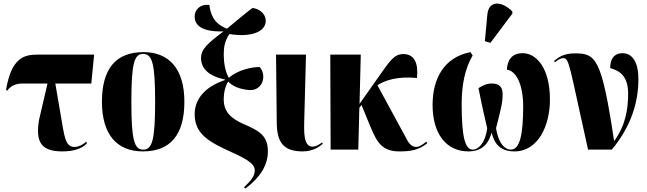

<svg xmlns="http://www.w3.org/2000/svg" viewBox="-20 -844 3650 1083"><path d="M331 10C388 10 440 -2 471 -36L466 -45C453 -31 424 -15 401 -15C355 -15 346 -57 331 -145L292 -373H495L511 -536H192C119 -536 44 -521 14 -336L21 -333C41 -361 70 -373 109 -373H248L200 -167C180 -45 210 10 331 10Z M786 10C940 10 1020 -82 1020 -270C1020 -458 932 -550 789 -550C635 -550 555 -458 555 -270C555 -82 642 10 786 10ZM788 0C737 0 721 -55 721 -270C721 -485 737 -540 787 -540C839 -540 855 -485 855 -270C855 -55 839 0 788 0Z M1365 219C1449 156 1491 86 1491 11C1491 -75 1449 -104 1355 -144C1281 -176 1242 -215 1242 -283C1242 -324 1252 -363 1268 -384C1299 -347 1363 -336 1395 -336C1435 -336 1465 -369 1465 -410C1465 -437 1456 -454 1444 -466C1404 -466 1324 -452 1271 -405C1250 -439 1242 -493 1242 -536C1242 -575 1247 -613 1274 -652C1387 -633 1479 -660 1479 -727C1479 -765 1444 -795 1404 -799C1365 -770 1309 -723 1260 -682C1178 -714 1167 -774 1161 -816C1109 -822 1078 -790 1078 -750C1078 -704 1115 -663 1241 -667C1150 -599 1114 -566 1114 -517C1114 -457 1157 -415 1250 -395V-393C1125 -351 1078 -276 1078 -200C1078 -86 1161 -42 1294 18C1384 59 1417 84 1417 116C1417 149 1398 172 1356 213Z M1687 10C1747 10 1784 -18 1801 -33L1796 -40C1778 -27 1762 -17 1742 -17C1691 -17 1695 -105 1696 -160L1706 -536H1537L1541 -153C1542 -44 1576 10 1687 10Z M1845 0H2001L2007 -236L2019 -252L2070 -128C2107 -39 2137 10 2232 10C2291 10 2339 5 2390 -36L2385 -45C2358 -24 2342 -15 2328 -15C2311 -15 2292 -26 2279 -50L2109 -363C2150 -391 2224 -415 2332 -404C2340 -483 2321 -539 2255 -539C2203 -539 2179 -500 2120 -417L2008 -258L2015 -536H1843Z M2746 -602 2870 -767V-779C2815 -836 2737 -847 2729 -762L2715 -612ZM2622 10C2700 10 2736 -34 2753 -96C2768 -35 2800 10 2882 10C3016 10 3082 -136 3082 -282C3082 -460 3006 -544 2928 -544C2867 -544 2842 -505 2839 -451C2891 -445 2931 -368 2931 -245C2931 -83 2912 0 2861 0C2835 0 2794 -23 2778 -121C2809 -242 2815 -266 2815 -315C2815 -350 2798 -373 2755 -373C2724 -373 2704 -362 2679 -347C2688 -301 2700 -240 2728 -121C2718 -37 2678 0 2647 0C2606 0 2584 -61 2584 -256C2584 -368 2604 -460 2646 -531L2634 -550C2484 -521 2420 -400 2420 -252C2420 -91 2496 10 2622 10Z M3297 0H3431C3544 -136 3581 -274 3581 -398C3581 -490 3549 -544 3491 -544C3458 -544 3422 -527 3422 -460C3480 -444 3523 -411 3523 -316C3523 -226 3508 -136 3444 -48C3374 -516 3341 -543 3223 -543C3160 -543 3130 -521 3105 -500L3110 -493C3132 -511 3147 -516 3157 -516C3192 -516 3190 -478 3297 0Z"/></svg>

Font: Noto Serif Display ExtraCondensed Black
Style: Regular
Weight: 900
Width: 2
Designer: Monotype Design Team
Foundry: Monotype Imaging Inc.
Version: Version 2.009